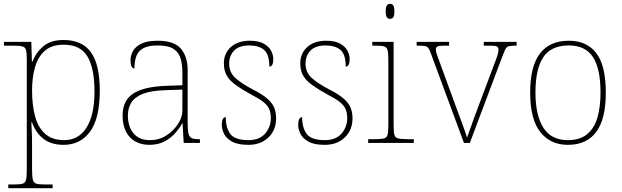

<svg xmlns="http://www.w3.org/2000/svg" viewBox="-20 -758 3297 1018"><path d="M24 240V220H55Q85 220 99.5 216Q114 212 118 195.5Q122 179 122 142V-442Q122 -477 118 -492.5Q114 -508 98 -512Q82 -516 45 -516H1V-536H146L149 -432H153Q170 -479 209.5 -512.5Q249 -546 316 -546Q416 -546 462.5 -480.5Q509 -415 509 -278Q509 -130 457.5 -60Q406 10 317 10Q253 10 211.5 -21Q170 -52 149 -111H147Q146 -99 148 -70.5Q150 -42 150 13V142Q150 179 154.5 195.5Q159 212 173 216Q187 220 217 220H259V240ZM320 -15Q397 -15 439 -82Q481 -149 481 -273Q481 -395 444 -458Q407 -521 317 -521Q255 -521 218.5 -489.5Q182 -458 166 -403Q150 -348 150 -279Q150 -199 166.5 -139.5Q183 -80 220.5 -47.5Q258 -15 320 -15Z M771 10Q732 10 700 -6.5Q668 -23 649 -58Q630 -93 630 -146Q630 -225 686.5 -262Q743 -299 864 -303L947 -306V-371Q947 -414 938 -446.5Q929 -479 901 -498Q873 -517 816 -517Q767 -517 740 -502.5Q713 -488 703 -460.5Q693 -433 693 -395Q683 -395 677.5 -406Q672 -417 672 -441Q672 -462 684 -485.5Q696 -509 727.5 -525.5Q759 -542 816 -542Q904 -542 939.5 -499.5Q975 -457 975 -386V-110Q975 -73 978.5 -53.5Q982 -34 994 -27Q1006 -20 1033 -20H1040V0H954L948 -104H946Q935 -83 912.5 -56Q890 -29 855 -9.5Q820 10 771 10ZM775 -15Q824 -15 862.5 -40Q901 -65 924 -101Q947 -137 947 -170V-283L861 -280Q783 -278 739 -261Q695 -244 676.5 -214.5Q658 -185 658 -145Q658 -111 669.5 -81.5Q681 -52 707 -33.5Q733 -15 775 -15Z M1297 10Q1241 10 1210.5 -7Q1180 -24 1168 -48.5Q1156 -73 1156 -95Q1156 -109 1158.5 -118.5Q1161 -128 1165.5 -132.5Q1170 -137 1177 -137Q1177 -80 1201.5 -47.5Q1226 -15 1297 -15Q1356 -15 1386 -50Q1416 -85 1416 -132Q1416 -156 1409 -175.5Q1402 -195 1381.5 -213Q1361 -231 1320 -252Q1262 -284 1228.5 -308.5Q1195 -333 1181 -359.5Q1167 -386 1167 -422Q1167 -475 1204 -508.5Q1241 -542 1305 -542Q1350 -542 1377.5 -527Q1405 -512 1417 -489.5Q1429 -467 1429 -445Q1429 -426 1424 -415.5Q1419 -405 1408 -405Q1408 -470 1380 -493.5Q1352 -517 1302 -517Q1247 -517 1221 -489.5Q1195 -462 1195 -421Q1195 -374 1228 -344.5Q1261 -315 1322 -283Q1373 -257 1399 -233.5Q1425 -210 1434.5 -185.5Q1444 -161 1444 -131Q1444 -68 1403 -29Q1362 10 1297 10Z M1702 10Q1646 10 1615.5 -7Q1585 -24 1573 -48.5Q1561 -73 1561 -95Q1561 -109 1563.5 -118.5Q1566 -128 1570.5 -132.5Q1575 -137 1582 -137Q1582 -80 1606.5 -47.5Q1631 -15 1702 -15Q1761 -15 1791 -50Q1821 -85 1821 -132Q1821 -156 1814 -175.5Q1807 -195 1786.5 -213Q1766 -231 1725 -252Q1667 -284 1633.5 -308.5Q1600 -333 1586 -359.5Q1572 -386 1572 -422Q1572 -475 1609 -508.5Q1646 -542 1710 -542Q1755 -542 1782.5 -527Q1810 -512 1822 -489.5Q1834 -467 1834 -445Q1834 -426 1829 -415.5Q1824 -405 1813 -405Q1813 -470 1785 -493.5Q1757 -517 1707 -517Q1652 -517 1626 -489.5Q1600 -462 1600 -421Q1600 -374 1633 -344.5Q1666 -315 1727 -283Q1778 -257 1804 -233.5Q1830 -210 1839.5 -185.5Q1849 -161 1849 -131Q1849 -68 1808 -29Q1767 10 1702 10Z M1932 0V-20H1962Q1999 -20 2015 -24Q2031 -28 2035 -43.5Q2039 -59 2039 -94V-438Q2039 -475 2035 -491.5Q2031 -508 2016.5 -512Q2002 -516 1972 -516H1954V-536H2067V-94Q2067 -59 2071 -43.5Q2075 -28 2091.5 -24Q2108 -20 2144 -20H2174V0ZM2048 -658Q2038 -658 2031.5 -666Q2025 -674 2025 -698Q2025 -721 2031.5 -729.5Q2038 -738 2048 -738Q2059 -738 2065 -729.5Q2071 -721 2071 -698Q2071 -674 2065 -666Q2059 -658 2048 -658Z M2267 -468Q2259 -492 2252 -502Q2245 -512 2231.5 -514Q2218 -516 2189 -516V-536H2361V-516H2337Q2306 -516 2298.5 -511Q2291 -506 2291 -495Q2291 -482 2301 -456Q2311 -430 2319 -407L2395 -199Q2406 -170 2418 -137Q2430 -104 2440.5 -75.5Q2451 -47 2456 -28Q2463 -46 2478.5 -90.5Q2494 -135 2521 -206L2581 -366Q2601 -418 2612 -448Q2623 -478 2623 -495Q2623 -506 2615.5 -511Q2608 -516 2577 -516H2545V-536H2719V-516H2717Q2692 -516 2680 -513.5Q2668 -511 2662 -501Q2656 -491 2647 -468L2471 0H2440Z M2991 10Q2898 10 2844.5 -58Q2791 -126 2791 -267Q2791 -407 2843 -474.5Q2895 -542 2996 -542Q3091 -542 3141.5 -476.5Q3192 -411 3192 -267Q3192 -126 3141 -58Q3090 10 2991 10ZM2991 -15Q3055 -15 3093 -46.5Q3131 -78 3147.5 -134.5Q3164 -191 3164 -267Q3164 -395 3123.5 -456Q3083 -517 2996 -517Q2902 -517 2860.5 -454.5Q2819 -392 2819 -267Q2819 -148 2860.5 -81.5Q2902 -15 2991 -15Z"/></svg>

Font: Noto Serif Khmer Thin
Style: Regular
Weight: 250
Version: Version 2.003